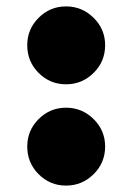

<svg xmlns="http://www.w3.org/2000/svg" viewBox="-20 -566 403 599"><path d="M186 -546Q136 -546 100.5 -510.5Q65 -475 65 -425Q65 -374 100.5 -338.5Q136 -303 186 -303Q236 -303 272 -338.5Q308 -374 308 -425Q308 -475 272 -510.5Q236 -546 186 -546ZM186 -230Q136 -230 100.5 -194.5Q65 -159 65 -109Q65 -58 100.5 -22.5Q136 13 186 13Q236 13 272 -22.5Q308 -58 308 -109Q308 -159 272 -194.5Q236 -230 186 -230Z"/></svg>

Font: Nebula Sans Black
Style: Regular
Weight: 900
Designer: Paul D. Hunt for Adobe (as Source Sans)
Foundry: Nebula Entertainment & Broadcasting LLC
Version: Version 1.010